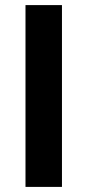

<svg xmlns="http://www.w3.org/2000/svg" viewBox="-20 -733 343 753"><path d="M80 0V-713H223V0Z"/></svg>

Font: Heraclito SemiBold
Style: Regular
Weight: 600
Designer: Kostas Bartsokas (font) & Cristiano Sobral (main changes)
Foundry: Kostas Bartsokas (font) & Cristiano Sobral (main changes)
Version: Version 1.00;July 8, 2020;FontCreator 13.0.0.2655 64-bit